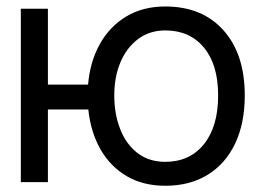

<svg xmlns="http://www.w3.org/2000/svg" viewBox="-20 -573 847 604"><path d="M500 11.4Q430.8 11.4 379.1 -18.6Q327.4 -48.7 296.3 -102.8Q265.3 -157 257.8 -228.7H130.7V0H45.5V-545.5H130.7V-306.8H257.1Q263.1 -378.9 294 -434.3Q324.9 -489.7 377.1 -521.1Q429.3 -552.6 500 -552.6Q616.1 -552.6 683.1 -477.6Q750 -402.7 750 -272.7Q750 -185.4 719.8 -121.6Q689.6 -57.9 633.5 -23.3Q577.4 11.4 500 11.4ZM500 -63.9Q576.7 -63.9 621.4 -119.3Q666.2 -174.7 666.2 -272.7Q666.2 -369.7 621.4 -423.5Q576.7 -477.3 500 -477.3Q451 -477.3 415 -450.6Q378.9 -424 359.2 -377.8Q339.5 -331.7 339.5 -272.7Q339.5 -214.5 358 -167.1Q376.4 -119.7 412.3 -91.8Q448.2 -63.9 500 -63.9Z"/></svg>

Font: Interface
Style: Regular
Weight: 400
Designer: Rasmus Andersson
Foundry: rsms
Version: Version 1.8